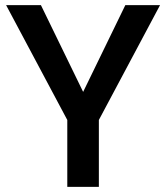

<svg xmlns="http://www.w3.org/2000/svg" viewBox="-20 -731 651 751"><path d="M140.1 -710.9 305.2 -371.6 470.2 -710.9H606L366.7 -261.7V0H243.2V-261.7L3.9 -710.9Z"/></svg>

Font: Vazirmatn RD Medium
Style: Regular
Weight: 500
Designer: Saber Rastikerdar
Foundry: Saber Rastikerdar
Version: Version 33.003